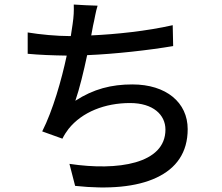

<svg xmlns="http://www.w3.org/2000/svg" viewBox="-20 -796 980 846"><path d="M669 -13C757 -54 807 -124 807 -227C807 -344 713 -424 563 -424C471 -424 392 -404 312 -352C330 -404 349 -482 364 -553C487 -558 637 -575 743 -593L741 -685C626 -659 492 -645 382 -640L390 -683C397 -711 401 -743 410 -771L357 -773L305 -776C306 -748 305 -724 300 -690L292 -637H288C230 -637 156 -644 102 -653V-559C154 -554 212 -552 274 -551C251 -443 213 -310 166 -217L255 -185C263 -201 272 -215 282 -228C342 -303 443 -342 553 -342C655 -342 709 -290 709 -225C709 -74 499 -42 286 -74L311 23C458 39 582 28 669 -13Z"/></svg>

Font: GenSekiGothic2 TW M
Style: Regular
Weight: 500
Version: Version 2.100;PS 2.1;hotconv 16.6.51;makeotf.lib2.5.65220 DE